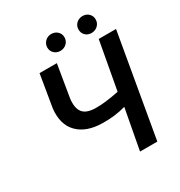

<svg xmlns="http://www.w3.org/2000/svg" viewBox="-202 -1018 1081 1155"><g transform="rotate(-30 338.5 -440.0)"><path d="M676.8 -710.9 553.2 0H433.1L485.4 -280.3Q410.2 -258.8 325.7 -260.7Q213.4 -261.7 154.8 -321Q96.2 -380.4 108.4 -487.8L145.5 -710.9H265.6L228.5 -487.3Q220.7 -424.8 244.1 -393.1Q267.6 -361.3 331.5 -359.9Q395.5 -358.4 496.1 -378.9L556.6 -710.9ZM322.8 -879.9Q349.1 -879.9 366.2 -863.5Q383.3 -847.2 383.3 -823.2Q383.3 -798.3 366.2 -781.5Q349.1 -764.6 323.2 -763.7Q295.9 -763.7 279.3 -780.3Q262.7 -796.9 262.7 -820.3Q262.7 -843.8 279.3 -861.3Q295.9 -878.9 322.8 -879.9ZM479.5 -819.8Q479.5 -845.7 496.8 -862.1Q514.2 -878.4 539.1 -879.4Q566.4 -879.4 583 -862.8Q599.6 -846.2 599.6 -822.8Q599.6 -797.9 582.5 -781Q565.4 -764.2 539.6 -763.2Q512.2 -763.2 495.8 -779.5Q479.5 -795.9 479.5 -819.8Z"/></g></svg>

Font: Roboto Medium
Style: Italic
Weight: 500
Italic angle: -12°
Designer: Google
Version: Version 2.134; 2016